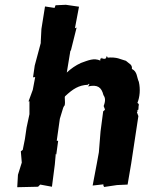

<svg xmlns="http://www.w3.org/2000/svg" viewBox="-20 -777 604 802"><path d="M415 4 469 -4 513 -6 528 -94 558 -292 552 -308 556 -315 551 -316 558 -319 559 -335C563 -343 554 -347 554 -347C564 -372 567 -404 560 -435C551 -454 554 -478 531 -489C533 -508 520 -510 506 -523C482 -529 471 -540 426 -536C437 -539 424 -540 424 -542C426 -529 414 -530 404 -534C404 -537 410 -535 406 -534C398 -529 399 -538 399 -524C372 -536 349 -525 318 -514C296 -504 276 -490 259 -474L274 -565L276 -566L300 -662L293 -659L310 -749L255 -757L212 -755L208 -744L168 -750L153 -656L150 -598L151 -600L125 -503L118 -454L127 -455L117 -402L99 -353L103 -354V-300L91 -244L84 -196L75 -151L67 -145L71 -98L55 -47L52 5L139 3L148 -6L197 3L209 -90L213 -135L215 -131L223 -189H217L230 -281L244 -327L248 -335L250 -336C254 -353 248 -371 252 -375C285 -406 309 -421 347 -423C351 -429 358 -429 348 -416C388 -425 404 -412 412 -380C418 -371 423 -360 413 -334L418 -321V-318L411 -312L400 -228L393 -141L385 -97L367 -2L412 -7C411 -2 413 1 415 4Z"/></svg>

Font: Asimov Print
Style: DIt
Weight: 250
Width: 0
Designer: Google
Version: Version 2.000980: 2014